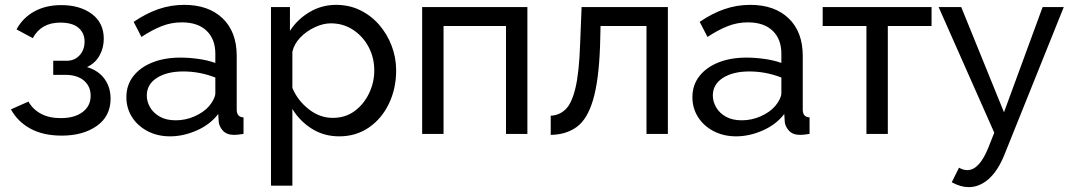

<svg xmlns="http://www.w3.org/2000/svg" viewBox="-20 -551 4415 790"><path d="M234 7Q158 7 105.5 -21.5Q53 -50 25 -101L97 -133Q115 -101 148.5 -83Q182 -65 230 -65Q287 -65 320 -90Q353 -115 353 -157Q353 -195 326.5 -218.5Q300 -242 252 -243H199V-301H255Q287 -301 307.5 -323.5Q328 -346 328 -380Q328 -415 303 -436.5Q278 -458 228 -458Q149 -458 115 -394L48 -430Q73 -477 120.5 -503.5Q168 -530 232 -530Q309 -530 358 -493.5Q407 -457 407 -391Q407 -354 389.5 -322.5Q372 -291 338 -275Q385 -261 410 -226.5Q435 -192 435 -145Q435 -73 378.5 -33Q322 7 234 7Z M500 -151Q500 -201 528.5 -237.5Q557 -274 607 -294Q657 -314 723 -314Q758 -314 797 -308.5Q836 -303 866 -292V-330Q866 -390 830 -424.5Q794 -459 728 -459Q685 -459 645.5 -443.5Q606 -428 562 -399L530 -461Q581 -496 632 -513.5Q683 -531 738 -531Q838 -531 896 -475.5Q954 -420 954 -321V-100Q954 -69 982 -68V0Q969 2 959.5 3Q950 4 944 4Q913 4 897.5 -13Q882 -30 880 -49L878 -82Q844 -38 789 -14Q734 10 680 10Q628 10 587 -11.5Q546 -33 523 -69.5Q500 -106 500 -151ZM840 -114Q852 -128 859 -142.5Q866 -157 866 -167V-232Q802 -257 734 -257Q667 -257 625.5 -230.5Q584 -204 584 -158Q584 -133 597.5 -109.5Q611 -86 637.5 -71Q664 -56 703 -56Q744 -56 781 -72.5Q818 -89 840 -114Z M1376 10Q1312 10 1262 -22Q1212 -54 1183 -103V213H1095V-522H1173V-424Q1204 -472 1254 -501.5Q1304 -531 1363 -531Q1417 -531 1462 -509Q1507 -487 1540 -449Q1573 -411 1591.5 -362.5Q1610 -314 1610 -261Q1610 -187 1580.5 -125Q1551 -63 1498 -26.5Q1445 10 1376 10ZM1349 -66Q1401 -66 1439 -94Q1477 -122 1498.5 -167Q1520 -212 1520 -261Q1520 -314 1496.5 -358Q1473 -402 1432.5 -428.5Q1392 -455 1341 -455Q1310 -455 1275.5 -439Q1241 -423 1215.5 -396.5Q1190 -370 1183 -338V-189Q1205 -137 1250.5 -101.5Q1296 -66 1349 -66Z M1717 0V-522H2150V0H2062V-444H1805V0Z M2246 4V-75Q2280 -76 2306 -100Q2332 -124 2347.5 -188Q2363 -252 2367 -371L2373 -522H2728V0H2640V-444H2451L2449 -363Q2444 -221 2420.5 -141Q2397 -61 2353.5 -29Q2310 3 2246 4Z M2829 -151Q2829 -201 2857.5 -237.5Q2886 -274 2936 -294Q2986 -314 3052 -314Q3087 -314 3126 -308.5Q3165 -303 3195 -292V-330Q3195 -390 3159 -424.5Q3123 -459 3057 -459Q3014 -459 2974.5 -443.5Q2935 -428 2891 -399L2859 -461Q2910 -496 2961 -513.5Q3012 -531 3067 -531Q3167 -531 3225 -475.5Q3283 -420 3283 -321V-100Q3283 -69 3311 -68V0Q3298 2 3288.5 3Q3279 4 3273 4Q3242 4 3226.5 -13Q3211 -30 3209 -49L3207 -82Q3173 -38 3118 -14Q3063 10 3009 10Q2957 10 2916 -11.5Q2875 -33 2852 -69.5Q2829 -106 2829 -151ZM3169 -114Q3181 -128 3188 -142.5Q3195 -157 3195 -167V-232Q3131 -257 3063 -257Q2996 -257 2954.5 -230.5Q2913 -204 2913 -158Q2913 -133 2926.5 -109.5Q2940 -86 2966.5 -71Q2993 -56 3032 -56Q3073 -56 3110 -72.5Q3147 -89 3169 -114Z M3545 0V-444H3365V-522H3813V-444H3633V0Z M3966 219Q3933 219 3896 199L3926 139Q3943 149 3960 149Q4009 149 4046 58L4071 -5L3842 -522H3935L4111 -89L4270 -522H4357L4113 85Q4086 152 4048 185.5Q4010 219 3966 219Z"/></svg>

Font: Raleway Medium
Style: Regular
Weight: 500
Designer: Matt McInerney, Pablo Impallari, Rodrigo Fuenzalida
Foundry: Matt McInerney, Pablo Impallari, Rodrigo Fuenzalida
Version: Version 4.026